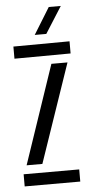

<svg xmlns="http://www.w3.org/2000/svg" viewBox="-54 -786 388 819"><g transform="rotate(-5 140.0 -377.0)"><path d="M22 -546.5V-598.5L262.5 -600V-548ZM34 -89 177 -511H246L101.5 -89ZM18 0V-52H256V0ZM117 -640 187 -753.5H238.5L166.5 -640Z"/></g></svg>

Font: Big Shoulders Stencil Display
Style: Regular
Weight: 400
Designer: Patric King
Foundry: XO Type Co
Version: Version 1.000